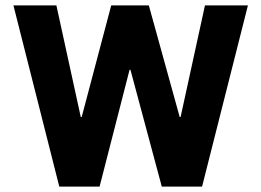

<svg xmlns="http://www.w3.org/2000/svg" viewBox="-20 -695 973 715"><path d="M200.8 0 30 -675H190L280.8 -259.2H284.2L394.2 -675H534.2L649.2 -259.2H652.5L743.3 -675H903.3L732.5 0H582.5L465.8 -435H462.5L350.8 0Z"/></svg>

Font: Funnel Sans ExtraBold
Style: Regular
Weight: 800
Version: Version 1.000; Beta; Release 5; Build 24; ttfautohint (v1.8.